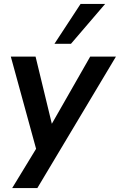

<svg xmlns="http://www.w3.org/2000/svg" viewBox="-20 -777 610 977"><path d="M42 180 179 -45 171 7 35 -489H161L253 -109H222L439 -489H570L170 180ZM257 -554 390 -757H515L341 -554Z"/></svg>

Font: Nunito Sans 12pt
Style: Bold Italic
Weight: 700
Italic angle: -9°
Designer: Vernon Adams
Foundry: Vernon Adams
Version: Version 3.101;gftools[0.9.27]